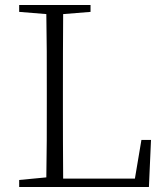

<svg xmlns="http://www.w3.org/2000/svg" viewBox="-20 -743 659 763"><path d="M542 -187H580.1L571.8 0H56.2V-27.8L164.1 -38.1Q165.5 -110.8 165.8 -184.6Q166 -258.3 166 -331.1V-390.1Q166 -464.8 165.8 -539.6Q165.5 -614.3 164.1 -687L56.2 -695.8V-723.1H339.8V-695.8L231 -687Q230.5 -613.3 230.2 -535.4Q230 -457.5 230 -369.1V-313Q230 -251 230.2 -179.2Q230.5 -107.4 231 -33.2H516.1Z"/></svg>

Font: Source Han Serif CN ExtraLight
Style: Regular
Weight: 250
Designer: Ryoko NISHIZUKA  (kana & ideographs); Frank Grießhammer (Latin, Greek & Cyrillic); Wenlong ZHANG  (bopomofo); Sandoll Co
Foundry: Adobe Systems Incorporated
Version: Version 1.001;PS 1.001;hotconv 16.6.54;makeotf.lib2.5.65590